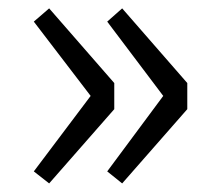

<svg xmlns="http://www.w3.org/2000/svg" viewBox="-20 -507 510 452"><path d="M95.7 -75.2 59.6 -103.5 193.4 -281.2 59.6 -456.1 95.7 -487.3 249 -311.5V-250ZM267.6 -75.2 232.4 -103.5 364.3 -281.2 232.4 -456.1 267.6 -487.3 420.9 -311.5V-250Z"/></svg>

Font: Gen Shin Gothic Normal
Style: Regular
Weight: 300
Designer: [Source Han Sans]
Ryoko NISHIZUKA  (kana & ideographs); Paul D. Hunt (Latin, Greek & Cyrillic); Wenlong ZHANG  (bopomofo
Version: Version 1.002.20150607